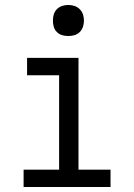

<svg xmlns="http://www.w3.org/2000/svg" viewBox="-20 -753 540 773"><path d="M75 0V-70H218V-450H89V-520H296V-70H425V0ZM255 -608Q242 -608 230 -611.5Q218 -615 209 -624Q200 -633 196.5 -645Q193 -657 193 -670Q193 -683 196.5 -695Q200 -707 209 -716Q218 -725 230 -729Q242 -733 255 -733Q268 -733 280 -729Q292 -725 301 -716Q310 -707 314 -695Q318 -683 318 -670Q318 -657 314 -645Q310 -633 301 -624Q292 -615 280 -611.5Q268 -608 255 -608Z"/></svg>

Font: Iosevka srxl
Style: Regular
Weight: 400
Monospace: yes
Designer: Belleve Invis
Foundry: Belleve Invis
Version: Version 33.0.1; ttfautohint (v1.8.3)